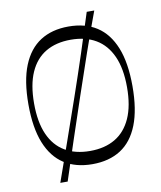

<svg xmlns="http://www.w3.org/2000/svg" viewBox="-93 -848 841 1003"><g transform="rotate(-10 328.0 -346.0)"><path d="M328 15Q240 15 178.5 -24.5Q117 -64 84.5 -145Q52 -226 52 -350Q52 -475 84.5 -555.5Q117 -636 178.5 -675.5Q240 -715 328 -715Q417 -715 478 -675.5Q539 -636 571.5 -555.5Q604 -475 604 -350Q604 -226 572 -145Q540 -64 478.5 -24.5Q417 15 328 15ZM328 -55Q406 -55 461 -87.5Q516 -120 545.5 -185.5Q575 -251 575 -350Q575 -449 545.5 -514.5Q516 -580 461 -612.5Q406 -645 328 -645Q250 -645 195 -612.5Q140 -580 111 -514.5Q82 -449 82 -350Q82 -251 111 -185.5Q140 -120 195 -87.5Q250 -55 328 -55ZM145 82Q181 -20 219 -128Q257 -236 295 -346Q333 -456 368.5 -564Q404 -672 436 -774H476Q438 -672 400.5 -564Q363 -456 326 -346Q289 -236 253 -128Q217 -20 184 82Z"/></g></svg>

Font: Ojuju ExtraLight
Style: Regular
Weight: 400
Version: Version 1.000